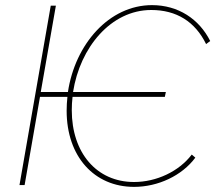

<svg xmlns="http://www.w3.org/2000/svg" viewBox="-20 -722 840 749"><path d="M56 0H76L136 -344H243C241 -326 240 -308 240 -290C240 -111 348 7 503 7C597 7 690 -37 742 -107L728 -119C678 -53 590 -12 503 -12C356 -12 260 -127 260 -292C260 -309 261 -327 263 -344H623L627 -363H265C292 -537 413 -683 570 -683C668 -683 741 -638 784 -550L800 -562C757 -648 675 -702 573 -702C406 -702 273 -550 245 -363H139L198 -700H178Z"/></svg>

Font: Fixel Text 20240404 Thin
Style: Italic
Weight: 100
Width: 4
Italic angle: -10°
Designer: AlfaBravo + MacPaw
Foundry: Kyrylo Tkachov, Marchela Mozhyna, Serhii Makarenko, Maria Weinstein, Zakhar Kryvoshyya
Version: Version 1.211;Glyphs 3.2 (3225)